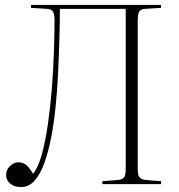

<svg xmlns="http://www.w3.org/2000/svg" viewBox="-20 -750 731 782"><path d="M65 12Q40 12 22.5 -1.5Q5 -15 5 -37Q5 -60 21.5 -74.5Q38 -89 54 -89Q75 -89 88.5 -76.5Q102 -64 115 -42Q136 -69 150.5 -122Q165 -175 175 -243.5Q185 -312 191 -387.5Q197 -463 199.5 -536Q202 -609 202 -670Q202 -693 195.5 -703Q189 -713 170 -714L106 -718V-730H636V-718L572 -714Q553 -713 547 -703Q541 -693 541 -665V-62Q541 -37 548 -28Q555 -19 574 -17L636 -12V0H397V-12L461 -17Q480 -19 486 -28.5Q492 -38 492 -63V-714H224Q224 -664 222 -594.5Q220 -525 216.5 -451Q213 -377 206 -312Q200 -251 189 -193Q178 -135 161.5 -88.5Q145 -42 121.5 -15Q98 12 65 12Z"/></svg>

Font: Literata 72pt ExtraLight
Style: Regular
Weight: 200
Designer: Latin by Veronika Burian and Jose Scaglione. Greek by Irene Vlachou. Cyrillic by Vera Evstafieva.
Foundry: TypeTogether
Version: Version 3.002